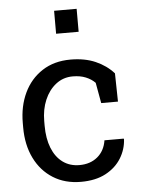

<svg xmlns="http://www.w3.org/2000/svg" viewBox="-54 -805 630 858"><g transform="rotate(-5 260.5 -376.0)"><path d="M274.9 10.3Q203.1 10.3 149.9 -23.2Q96.7 -56.6 67.4 -116.2Q38.1 -175.8 38.1 -253.9V-274.4Q38.1 -349.6 66.4 -409.2Q94.7 -468.8 147.9 -503.4Q201.2 -538.1 274.9 -538.1Q338.9 -538.1 387 -517.1Q435.1 -496.1 467.8 -459.5L470.2 -332.5H395L378.4 -424.8Q361.8 -441.9 336.9 -452.1Q312 -462.4 278.3 -462.4Q235.4 -462.4 202.9 -437Q170.4 -411.6 152.3 -369.1Q134.3 -326.7 134.3 -274.4V-253.9Q134.3 -196.3 151.1 -153.8Q168 -111.3 199.5 -88.1Q231 -64.9 274.4 -64.9Q323.2 -64.9 355.5 -91.8Q387.7 -118.7 395 -165.5H481.4L482.4 -162.6Q480 -117.2 455.6 -77.6Q431.2 -38.1 386 -13.9Q340.8 10.3 274.9 10.3ZM221.2 -658.7V-761.7H322.3V-658.7Z"/></g></svg>

Font: Roboto Slab LO
Style: Regular
Weight: 400
Designer: Google
Version: Version 2.000